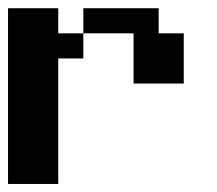

<svg xmlns="http://www.w3.org/2000/svg" viewBox="-20 -458 540 478"><path d="M0 -437.5H125V-375H187.5V-437.5H375V-375H437.5V-250H312.5V-375H187.5V-312.5H125V0H0Z"/></svg>

Font: NeoDunggeunmo Pro
Style: Regular
Weight: 400
Version: Version 1.020